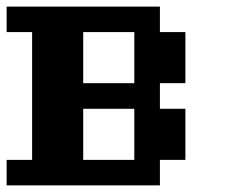

<svg xmlns="http://www.w3.org/2000/svg" viewBox="-20 -558 732 578"><path d="M384.3 -76.7V-230.5H230.5V-76.7ZM384.3 -307.6V-461.4H230.5V-307.6ZM0 0V-76.7H76.7V-461.4H0V-538.1H461.4V-461.4H538.1V-307.6H461.4V-230.5H538.1V-76.7H461.4V0Z"/></svg>

Font: Good Old DOS
Style: Regular
Weight: 400
Designer: Vasily Draigo
Foundry: Vasily Draigo
Version: 1.0